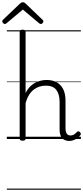

<svg xmlns="http://www.w3.org/2000/svg" viewBox="-60 -1222 731 1688"><path d="M548 17Q528 17 512 10.5Q496 4 485.5 -8Q475 -20 469.5 -38.5Q464 -57 464 -82V-326Q464 -393 435.5 -431Q407 -469 343 -469Q315 -469 288.5 -461Q262 -453 238.5 -435.5Q215 -418 196 -388.5Q177 -359 165 -315V-4Q165 6 158.5 10.5Q152 15 138 15Q125 15 119 10.5Q113 6 113 -4V-942Q113 -952 119 -956.5Q125 -961 138 -961Q152 -961 158.5 -956.5Q165 -952 165 -942V-405Q182 -438 203 -459.5Q224 -481 248.5 -494Q273 -507 299 -513Q325 -519 350 -519Q398 -519 435.5 -500Q473 -481 494.5 -440.5Q516 -400 516 -334V-94Q516 -74 520.5 -60Q525 -46 534.5 -38.5Q544 -31 558 -31Q569 -31 578.5 -34Q588 -37 598 -44.5Q608 -52 617 -62Q624 -68 630.5 -67.5Q637 -67 643 -60Q649 -54 650.5 -47.5Q652 -41 647 -34Q636 -19 619.5 -7Q603 5 585 11Q567 17 548 17ZM-18 -1011Q-25 -1011 -32.5 -1018.5Q-40 -1026 -40 -1034Q-40 -1037 -39 -1040.5Q-38 -1044 -35 -1047L115 -1190Q121 -1195 126.5 -1198.5Q132 -1202 141 -1202Q150 -1202 155 -1198.5Q160 -1195 166 -1190L316 -1046Q320 -1043 320.5 -1039.5Q321 -1036 321 -1033Q321 -1025 314 -1018Q307 -1011 299 -1011Q294 -1011 290.5 -1013Q287 -1015 282 -1019L141 -1138L-1 -1019Q-5 -1015 -9 -1013Q-13 -1011 -18 -1011ZM0 436H651V446H0ZM0 -20H651V0H0ZM0 -505H651V-500H0ZM0 -956H651V-946H0Z"/></svg>

Font: Playwrite HU Guides
Style: Regular
Weight: 400
Designer: Veronika Burian, José Scaglione
Foundry: TypeTogether
Version: Version 1.003